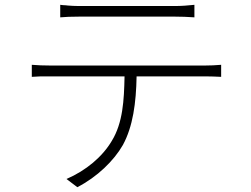

<svg xmlns="http://www.w3.org/2000/svg" viewBox="-20 -742 1040 797"><path d="M787 -722C761 -719 731 -717 706 -717H307C289 -717 276 -718 262 -719L253 -720C246 -720 238 -721 230 -722V-670C252 -672 276 -673 309 -673H706C731 -673 760 -672 787 -670V-722ZM490 -140C532 -217 545 -315 547 -425H831C853 -425 878 -424 898 -423V-473C875 -471 852 -470 831 -470H189C158 -470 138 -471 112 -473V-423C136 -425 154 -425 179 -425H497C495 -325 490 -232 444 -157C405 -91 337 -34 256 1L301 35C383 -7 453 -75 490 -140Z"/></svg>

Font: Glow Sans SC Normal Light
Style: Regular
Weight: 300
Designer: Ryoko NISHIZUKA (kana, bopomofo & ideographs); Paul D. Hunt (Latin, Greek & Cyrillic); Sandoll Communications, Soo-young
Version: Version 0.93